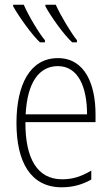

<svg xmlns="http://www.w3.org/2000/svg" viewBox="-20 -786 475 816"><path d="M217 -766H173V-759C196 -716 253 -636 287 -606H307V-615C284 -643 236 -722 217 -766ZM81 -766H36V-759C60 -716 116 -637 150 -606H171V-615C147 -643 101 -719 81 -766ZM226 -539C108 -539 50 -427 50 -263C50 -98 110 10 242 10C291 10 331 -2 368 -23V-61C324 -35 288 -24 244 -24C140 -24 87 -110 88 -267H386V-300C386 -428 341 -539 226 -539ZM226 -505C313 -505 350 -415 350 -300H89C96 -437 147 -505 226 -505Z"/></svg>

Font: Noto Sans Condensed ExtraLight
Style: Regular
Weight: 200
Width: 3
Designer: Monotype Design Team
Foundry: Monotype Imaging Inc.
Version: Version 2.013